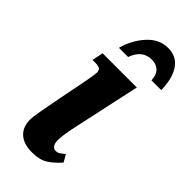

<svg xmlns="http://www.w3.org/2000/svg" viewBox="-246 -814 873 873"><g transform="rotate(45 190.5 -377.0)"><path d="M54 -89Q54 -107 62.5 -155Q71 -203 82 -258L109 -395Q118 -444 118 -455Q118 -470 110 -476Q102 -482 80 -482H63L74 -536H294L224 -213Q209 -145 209 -112Q209 -93 216.5 -82Q224 -71 237 -71Q247 -71 253.5 -74.5Q260 -78 268 -84.5Q276 -91 280 -94L300 -59Q271 -26 242 -8Q213 10 165 10Q112 10 83 -16Q54 -42 54 -89ZM268 -764Q323 -764 351.5 -721.5Q380 -679 381 -606H318Q317 -640 299.5 -657Q282 -674 253 -674Q192 -674 168 -606H109Q126 -670 168.5 -717Q211 -764 268 -764Z"/></g></svg>

Font: Noto Serif CondExtraBold
Style: Italic
Weight: 800
Width: 3
Italic angle: -12°
Designer: Monotype Design Team
Foundry: Monotype Imaging Inc.
Version: Version 1.001